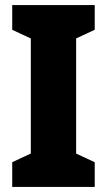

<svg xmlns="http://www.w3.org/2000/svg" viewBox="-20 -734 420 754"><path d="M352 0H28V-97L101 -131V-583L28 -617V-714H352V-617L279 -583V-131L352 -97Z"/></svg>

Font: Noto Sans Lao UI Cond Blk
Style: Regular
Weight: 900
Width: 3
Designer: Monotype Design Team
Foundry: Monotype Imaging Inc.
Version: Version 2.000; ttfautohint (v1.8.4.7-5d5b)